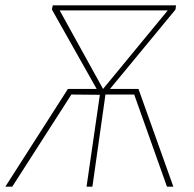

<svg xmlns="http://www.w3.org/2000/svg" viewBox="-35 -701 730 721"><path d="M624 -665 378 -367H485L616 0H592L469 -346H361L312 0H290L340 -345L233 -346L11 0H-15L220 -367H328L160 -665L163 -681H626ZM352 -367 595 -662H189Z"/></svg>

Font: FiraGO Thin
Style: Italic
Weight: 100
Italic angle: -8°
Designer: bBox Type GmbH
Foundry: bBox Type GmbH
Version: Version 1.001